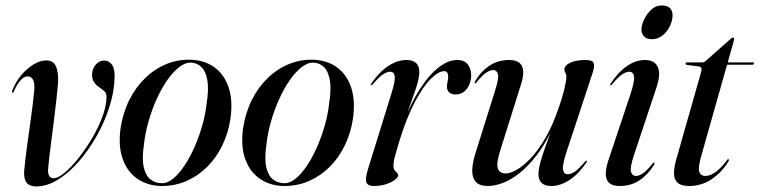

<svg xmlns="http://www.w3.org/2000/svg" viewBox="-20 -658 2722 688"><path d="M66.5 -44.5Q65 -16.5 75.5 -3.2Q86 10 110 10Q148.5 10 188 -14.5Q227.5 -39 263 -80Q298.5 -121 327 -171.8Q355.5 -222.5 372.2 -275.5Q389 -328.5 390.5 -376Q392.5 -408 382.2 -424.5Q372 -441 352.5 -441Q336 -441 323.5 -426.8Q311 -412.5 310 -393.5Q309 -378 315.5 -366Q322 -354 338 -343.5Q349.5 -335.5 356 -329.2Q362.5 -323 361.5 -307Q360.5 -275.5 346 -237.2Q331.5 -199 308.8 -160.8Q286 -122.5 260.5 -90.5Q235 -58.5 211.5 -39Q188 -19.5 172.5 -19.5Q162 -19.5 157 -26.8Q152 -34 152 -48Q153 -63.5 156.2 -91.2Q159.5 -119 164 -154Q168.5 -189 173.2 -226.5Q178 -264 181.8 -298.5Q185.5 -333 188 -359.5Q190 -399 180.5 -420.2Q171 -441.5 146 -441.5Q124 -441.5 100.2 -427.2Q76.5 -413 56 -388.5Q35.5 -364 23 -331Q22.5 -329 23 -327.8Q23.5 -326.5 25.5 -326Q27 -325.5 28 -327Q29 -328.5 30 -330.5Q37.5 -350.5 51.2 -367.5Q65 -384.5 79 -384.5Q91 -384.5 97.8 -373.2Q104.5 -362 103 -336Q101 -314.5 97.2 -283.2Q93.5 -252 88.5 -217Q83.5 -182 78.8 -148Q74 -114 70.8 -86.8Q67.5 -59.5 66.5 -44.5Z M664 -444Q714.5 -442 749.5 -416Q784.5 -390 799.8 -343Q815 -296 805.5 -231.5Q798 -181.5 777 -137.8Q756 -94 723.5 -61.2Q691 -28.5 649.5 -10Q608 8.5 560 8.5Q512.5 8.5 475.5 -15.2Q438.5 -39 420.8 -85.2Q403 -131.5 412 -198.5Q420.5 -254 443.2 -299.5Q466 -345 500 -378Q534 -411 575.8 -428.2Q617.5 -445.5 664 -444ZM560.5 -1.5Q581 -1.5 601.8 -19Q622.5 -36.5 642 -66Q661.5 -95.5 677.8 -132.8Q694 -170 705.2 -210Q716.5 -250 720.5 -288Q728.5 -338.5 723 -370.2Q717.5 -402 702.5 -417Q687.5 -432 666 -433.5Q645 -435 623 -418.2Q601 -401.5 580.2 -372Q559.5 -342.5 542.2 -304.8Q525 -267 512.8 -225Q500.5 -183 496 -142Q488 -89 495.2 -58.2Q502.5 -27.5 520 -14.5Q537.5 -1.5 560.5 -1.5Z M1103 -444Q1153.5 -442 1188.5 -416Q1223.5 -390 1238.8 -343Q1254 -296 1244.5 -231.5Q1237 -181.5 1216 -137.8Q1195 -94 1162.5 -61.2Q1130 -28.5 1088.5 -10Q1047 8.5 999 8.5Q951.5 8.5 914.5 -15.2Q877.5 -39 859.8 -85.2Q842 -131.5 851 -198.5Q859.5 -254 882.2 -299.5Q905 -345 939 -378Q973 -411 1014.8 -428.2Q1056.5 -445.5 1103 -444ZM999.5 -1.5Q1020 -1.5 1040.8 -19Q1061.5 -36.5 1081 -66Q1100.5 -95.5 1116.8 -132.8Q1133 -170 1144.2 -210Q1155.5 -250 1159.5 -288Q1167.5 -338.5 1162 -370.2Q1156.5 -402 1141.5 -417Q1126.5 -432 1105 -433.5Q1084 -435 1062 -418.2Q1040 -401.5 1019.2 -372Q998.5 -342.5 981.2 -304.8Q964 -267 951.8 -225Q939.5 -183 935 -142Q927 -89 934.2 -58.2Q941.5 -27.5 959 -14.5Q976.5 -1.5 999.5 -1.5Z M1309.5 -352.5Q1308.5 -353 1308.8 -354.5Q1309 -356 1310.5 -358.5Q1328.5 -385 1349 -404Q1369.5 -423 1392 -433Q1414.5 -443 1436.5 -443Q1459.5 -443 1471 -432.2Q1482.5 -421.5 1482.5 -401Q1482.5 -385 1477.8 -366.2Q1473 -347.5 1464 -322.5Q1455 -297.5 1443 -263Q1431 -228.5 1416.5 -181L1413.5 -182.5Q1431 -238 1454.5 -285.2Q1478 -332.5 1505 -368Q1532 -403.5 1561 -423.2Q1590 -443 1619 -443Q1645.5 -443 1658 -424.8Q1670.5 -406.5 1668 -379.5Q1665.5 -361 1658 -347.5Q1650.5 -334 1638.8 -326.8Q1627 -319.5 1613 -319.5Q1599 -319.5 1590.2 -326.5Q1581.5 -333.5 1581.5 -347Q1581.5 -356.5 1583.8 -365.2Q1586 -374 1586 -382Q1586 -392 1582.8 -397.5Q1579.5 -403 1571.5 -403Q1551.5 -403 1523.8 -375.5Q1496 -348 1466.5 -292.2Q1437 -236.5 1411 -152.5Q1402 -122 1396 -100.8Q1390 -79.5 1390 -63Q1390 -53.5 1394.2 -48Q1398.5 -42.5 1402.8 -38.5Q1407 -34.5 1407 -30Q1407 -23 1395.2 -13.8Q1383.5 -4.5 1363.2 2Q1343 8.5 1319.5 8.5Q1304 8.5 1297.2 2Q1290.5 -4.5 1291.2 -17.2Q1292 -30 1297.5 -48.5L1382 -321Q1397 -368.5 1394.5 -384.8Q1392 -401 1377.5 -401Q1367 -401 1353 -392Q1339 -383 1316 -356Q1314 -354 1312.5 -353Q1311 -352 1309.5 -352.5Z M2082.5 -82Q2084 -81.5 2083.5 -79.8Q2083 -78 2081.5 -76Q2055 -36 2021.8 -13.8Q1988.5 8.5 1955.5 8.5Q1933 8.5 1921.2 -2Q1909.5 -12.5 1909.5 -34.5Q1909.5 -50.5 1916 -74.8Q1922.5 -99 1931.5 -124.2Q1940.5 -149.5 1948.2 -170.5Q1956 -191.5 1958 -201.5L1961 -200Q1934 -142 1903.2 -102Q1872.5 -62 1841.8 -37.8Q1811 -13.5 1782 -2.5Q1753 8.5 1728.5 8.5Q1698 8.5 1684.8 -6.5Q1671.5 -21.5 1672.2 -48.5Q1673 -75.5 1684.5 -111.5L1753.5 -331.5Q1768.5 -378 1764.2 -392.5Q1760 -407 1747 -407Q1736.5 -407 1722.5 -398Q1708.5 -389 1688.5 -364Q1686 -360.5 1684.8 -359.8Q1683.5 -359 1682 -359Q1680.5 -360 1680.8 -362Q1681 -364 1683 -368Q1704.5 -403.5 1734.8 -423.2Q1765 -443 1804.5 -443Q1829 -443 1841.2 -433Q1853.5 -423 1854.8 -403Q1856 -383 1846 -352.5L1774 -123.5Q1757.5 -73 1763.8 -54.8Q1770 -36.5 1792 -36.5Q1808 -36.5 1831.2 -49.5Q1854.5 -62.5 1881.8 -91Q1909 -119.5 1935.5 -165.5Q1962 -211.5 1984 -277.5Q1994.5 -308.5 1999.8 -329.2Q2005 -350 2007.2 -362.8Q2009.5 -375.5 2009.5 -383.5Q2009.5 -392 2006 -397Q2002.5 -402 2002.5 -410Q2002.5 -423.5 2023.2 -433.2Q2044 -443 2079 -443Q2103 -443 2107.2 -432.2Q2111.5 -421.5 2104 -398.5L2010 -113.5Q1994.5 -66.5 1997.5 -50Q2000.5 -33.5 2014.5 -33.5Q2025.5 -33.5 2039.5 -42.8Q2053.5 -52 2076 -78.5Q2078 -80.5 2079.8 -81.5Q2081.5 -82.5 2082.5 -82Z M2252 -103Q2237 -58.5 2241 -43Q2245 -27.5 2258.5 -27.5Q2269.5 -27.5 2283.2 -36.5Q2297 -45.5 2317.5 -70.5Q2320 -74 2321.2 -75Q2322.5 -76 2324 -75.5Q2325.5 -75 2325.2 -72.8Q2325 -70.5 2323 -66.5Q2301.5 -31.5 2271 -11.5Q2240.5 8.5 2201 8.5Q2177 8.5 2164.5 -1.2Q2152 -11 2150.8 -31.2Q2149.5 -51.5 2159.5 -82L2239 -320Q2254.5 -367.5 2252 -384.2Q2249.5 -401 2235 -401Q2224.5 -401 2210.2 -392Q2196 -383 2173.5 -356Q2171.5 -354 2170 -353Q2168.5 -352 2167 -352.5Q2165.5 -353 2166 -354.8Q2166.5 -356.5 2168 -358.5Q2194.5 -399 2226.2 -421Q2258 -443 2291 -443Q2313 -443 2326 -432.8Q2339 -422.5 2341.5 -401Q2344 -379.5 2332.5 -345ZM2316.5 -517.5Q2298 -517.5 2288.2 -527.2Q2278.5 -537 2278.5 -552.5Q2278.5 -569 2288.5 -589.2Q2298.5 -609.5 2314.5 -624Q2330.5 -638.5 2350 -638.5Q2372 -638.5 2381 -628.8Q2390 -619 2390 -604Q2390 -584.5 2380.5 -564.5Q2371 -544.5 2354.2 -531Q2337.5 -517.5 2316.5 -517.5Z M2483.5 -420 2441 -425.5Q2438.5 -426.5 2437.5 -427.5Q2436.5 -428.5 2436.5 -430Q2436.5 -432 2438.2 -433.2Q2440 -434.5 2442 -434.5H2496Q2500 -434.5 2502.5 -435.2Q2505 -436 2508 -439L2598.5 -519Q2600.5 -521 2602.2 -522.2Q2604 -523.5 2606.5 -523.5Q2608 -523.5 2609.2 -522Q2610.5 -520.5 2610.5 -518.5Q2610.5 -517 2610 -514.8Q2609.5 -512.5 2608.5 -508L2492.5 -98Q2480.5 -55.5 2486 -41.5Q2491.5 -27.5 2507 -27.5Q2524.5 -27.5 2543.2 -40.8Q2562 -54 2584 -82.5Q2586 -86 2587.8 -87Q2589.5 -88 2590.5 -87.5Q2592 -87 2592 -84.8Q2592 -82.5 2589.5 -78.5Q2578 -59.5 2563 -43.8Q2548 -28 2530.2 -16Q2512.5 -4 2492.2 2.2Q2472 8.5 2450 8.5Q2424.5 8.5 2411 -0.8Q2397.5 -10 2395.5 -30.5Q2393.5 -51 2402.5 -84L2491.5 -397Q2495 -409 2493.2 -414Q2491.5 -419 2483.5 -420ZM2566 -426 2570.5 -434.5H2677Q2682 -434.5 2682 -431Q2682 -428.5 2679.8 -427.2Q2677.5 -426 2674 -426Z"/></svg>

Font: Fraunces 120pt
Style: Italic
Weight: 400
Italic angle: -16°
Version: Version 1.000;[b76b70a41]